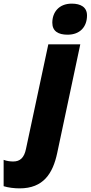

<svg xmlns="http://www.w3.org/2000/svg" viewBox="-147 -797 499 1057"><path d="M225 -606C294 -606 332 -650 332 -712C332 -758 297 -777 248 -777C177 -777 141 -729 141 -672C141 -625 174 -606 225 -606ZM-39 240C92 240 144 158 168 45L295 -553H119L-4 23C-14 72 -37 92 -74 92C-89 92 -109 90 -127 83V228C-102 236 -68 240 -39 240Z"/></svg>

Font: Noto Sans UI SemiCondensed Black
Style: Italic
Weight: 900
Width: 4
Italic angle: -372°
Designer: Monotype Design Team
Foundry: Monotype Imaging Inc.
Version: Version 1.901